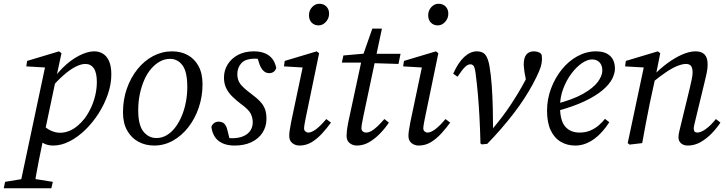

<svg xmlns="http://www.w3.org/2000/svg" viewBox="-96 -761 3863 1021"><path d="M-76 240 -69 206 46 187H66L185 206L177 240ZM7 240 146 -415 163 -401 44 -408 48 -437 218 -488 231 -478 201 -339 200 -334 138 -40 134 -22Q121 42 111.5 88Q102 134 96 170Q90 206 85 240ZM187 13Q156 13 133 -0.5Q110 -14 85 -45L127 -101Q152 -76 176.5 -65.5Q201 -55 223 -55Q248 -55 271.5 -64.5Q295 -74 316 -91.5Q337 -109 354 -131Q374 -158 388.5 -189.5Q403 -221 411 -256Q419 -291 419 -325Q419 -374 403 -397.5Q387 -421 358 -421Q335 -421 305.5 -406Q276 -391 242.5 -361.5Q209 -332 172 -290L156 -296H161Q192 -355 235 -398Q278 -441 323.5 -464.5Q369 -488 405 -488Q430 -488 450.5 -476Q471 -464 483.5 -437Q496 -410 496 -365Q496 -314 478 -261Q460 -208 429 -159Q398 -110 358 -71Q318 -32 274 -9.5Q230 13 187 13Z M724 13Q678 13 640.5 -7Q603 -27 580.5 -66.5Q558 -106 558 -163Q558 -231 578.5 -289.5Q599 -348 635 -393Q671 -438 718.5 -463Q766 -488 819 -488Q866 -488 902.5 -468Q939 -448 960 -409Q981 -370 981 -313Q981 -248 961 -189Q941 -130 905.5 -84.5Q870 -39 823.5 -13Q777 13 724 13ZM736 -27Q765 -27 790.5 -42Q816 -57 836 -83.5Q856 -110 870.5 -144.5Q885 -179 892.5 -218.5Q900 -258 900 -298Q900 -379 874.5 -413.5Q849 -448 808 -448Q780 -448 754.5 -434Q729 -420 707.5 -395Q686 -370 671 -335.5Q656 -301 647.5 -260.5Q639 -220 639 -175Q639 -96 666.5 -61.5Q694 -27 736 -27Z M1152 13Q1113 13 1086.5 0.5Q1060 -12 1046 -34Q1032 -56 1028 -86Q1032 -99 1042.5 -106.5Q1053 -114 1065 -114Q1087 -114 1097.5 -102.5Q1108 -91 1113 -70L1130 -1L1091 -35Q1107 -30 1116 -28Q1125 -26 1138 -26Q1173 -26 1197.5 -36.5Q1222 -47 1235 -66Q1248 -85 1248 -111Q1248 -135 1237 -157Q1226 -179 1183 -210Q1158 -229 1138 -249Q1118 -269 1106.5 -293Q1095 -317 1095 -348Q1095 -387 1115 -419Q1135 -451 1170.5 -469.5Q1206 -488 1254 -488Q1284 -488 1308 -479.5Q1332 -471 1349 -452Q1366 -433 1373 -400Q1369 -386 1359 -379Q1349 -372 1335 -372Q1318 -372 1305 -384.5Q1292 -397 1284 -419L1266 -475L1297 -444Q1290 -446 1281.5 -447.5Q1273 -449 1261 -449Q1209 -449 1187.5 -425Q1166 -401 1166 -367Q1166 -336 1181.5 -315Q1197 -294 1240 -262Q1270 -240 1288 -220.5Q1306 -201 1313.5 -179.5Q1321 -158 1321 -129Q1321 -88 1300 -55.5Q1279 -23 1241 -5Q1203 13 1152 13Z M1442 -38Q1442 -49 1444 -64.5Q1446 -80 1452 -111L1516 -415L1533 -401L1414 -408L1418 -437L1588 -488L1601 -478L1530 -135Q1526 -116 1523.5 -101Q1521 -86 1521 -78Q1521 -68 1528 -62Q1535 -56 1543 -56Q1561 -56 1585 -74Q1609 -92 1639 -128L1664 -109Q1642 -79 1616.5 -51Q1591 -23 1561.5 -5Q1532 13 1496 13Q1475 13 1458.5 0Q1442 -13 1442 -38ZM1598 -626Q1576 -626 1561.5 -640.5Q1547 -655 1547 -680Q1547 -705 1563.5 -723Q1580 -741 1602 -741Q1625 -741 1639.5 -726.5Q1654 -712 1654 -688Q1654 -663 1637 -644.5Q1620 -626 1598 -626Z M1722 -428 1730 -466 1865 -478V-475H2034L2023 -421L1860 -426L1858 -428ZM1802 13Q1780 13 1763.5 0Q1747 -13 1747 -38Q1747 -49 1748.5 -64.5Q1750 -80 1756 -111L1830 -455L1884 -609H1935L1835 -137Q1831 -117 1828.5 -102Q1826 -87 1826 -79Q1826 -68 1833.5 -62Q1841 -56 1850 -56Q1864 -56 1878.5 -64Q1893 -72 1910 -88Q1927 -104 1948 -128L1972 -109Q1952 -79 1925 -51Q1898 -23 1867 -5Q1836 13 1802 13Z M2076 -38Q2076 -49 2078 -64.5Q2080 -80 2086 -111L2150 -415L2167 -401L2048 -408L2052 -437L2222 -488L2235 -478L2164 -135Q2160 -116 2157.5 -101Q2155 -86 2155 -78Q2155 -68 2162 -62Q2169 -56 2177 -56Q2195 -56 2219 -74Q2243 -92 2273 -128L2298 -109Q2276 -79 2250.5 -51Q2225 -23 2195.5 -5Q2166 13 2130 13Q2109 13 2092.5 0Q2076 -13 2076 -38ZM2232 -626Q2210 -626 2195.5 -640.5Q2181 -655 2181 -680Q2181 -705 2197.5 -723Q2214 -741 2236 -741Q2259 -741 2273.5 -726.5Q2288 -712 2288 -688Q2288 -663 2271 -644.5Q2254 -626 2232 -626Z M2459 2Q2457 -77 2453.5 -141.5Q2450 -206 2445 -262.5Q2440 -319 2433 -372Q2429 -402 2422.5 -410.5Q2416 -419 2405 -419Q2392 -419 2377.5 -405.5Q2363 -392 2337 -353L2314 -369Q2340 -428 2372.5 -458Q2405 -488 2440 -488Q2471 -488 2485.5 -469Q2500 -450 2507 -409Q2515 -362 2519 -305Q2523 -248 2524.5 -187Q2526 -126 2526 -65L2515 -66L2520 -72Q2548 -105 2572 -136.5Q2596 -168 2617 -199.5Q2638 -231 2658 -264Q2678 -297 2697 -333Q2702 -342 2706 -351Q2710 -360 2714 -369L2706 -308L2693 -378Q2692 -388 2690.5 -399Q2689 -410 2689 -417Q2689 -455 2703.5 -471.5Q2718 -488 2742 -488Q2756 -488 2766.5 -484Q2777 -480 2781 -475Q2784 -471 2785 -465Q2786 -459 2786 -447Q2786 -437 2783.5 -422Q2781 -407 2770.5 -381.5Q2760 -356 2736 -311Q2718 -278 2693 -239Q2668 -200 2636.5 -159Q2605 -118 2569 -76.5Q2533 -35 2495 4L2466 7Z M2963 13Q2920 13 2886 -7Q2852 -27 2832.5 -68Q2813 -109 2813 -173Q2813 -233 2834 -289.5Q2855 -346 2891 -391Q2927 -436 2974.5 -462Q3022 -488 3074 -488Q3122 -488 3148 -464Q3174 -440 3174 -396Q3174 -371 3159.5 -342Q3145 -313 3109.5 -282.5Q3074 -252 3013.5 -223Q2953 -194 2860 -169L2856 -207Q2950 -231 3004.5 -262Q3059 -293 3083 -325.5Q3107 -358 3107 -386Q3107 -414 3092 -429.5Q3077 -445 3052 -445Q3028 -445 2998.5 -425Q2969 -405 2942.5 -369.5Q2916 -334 2899 -289Q2882 -244 2882 -194Q2882 -120 2909.5 -88Q2937 -56 2986 -56Q3018 -56 3043.5 -67Q3069 -78 3088.5 -95Q3108 -112 3121 -129L3144 -111Q3128 -86 3108.5 -63.5Q3089 -41 3065.5 -23.5Q3042 -6 3016.5 3.5Q2991 13 2963 13Z M3252 8 3242 0 3330 -415 3348 -401 3228 -408 3232 -437 3402 -488 3415 -478 3390 -353 3388 -344 3359 -210Q3348 -158 3338.5 -105.5Q3329 -53 3319 0ZM3562 13Q3539 13 3525.5 1Q3512 -11 3512 -30Q3512 -47 3516.5 -63.5Q3521 -80 3528 -111L3571 -288Q3577 -314 3582 -337Q3587 -360 3587 -375Q3587 -401 3578 -411Q3569 -421 3552 -421Q3533 -421 3506.5 -410.5Q3480 -400 3447 -378Q3414 -356 3374 -323L3373 -360H3379Q3413 -395 3452 -424Q3491 -453 3530.5 -470.5Q3570 -488 3603 -488Q3635 -488 3651 -471Q3667 -454 3667 -419Q3667 -395 3661.5 -370.5Q3656 -346 3650 -321L3605 -135Q3600 -114 3596.5 -99.5Q3593 -85 3593 -77Q3593 -67 3598 -61.5Q3603 -56 3612 -56Q3631 -56 3657.5 -75Q3684 -94 3711 -128L3735 -109Q3716 -80 3688.5 -51.5Q3661 -23 3629 -5Q3597 13 3562 13Z"/></svg>

Font: Source Serif 4
Style: Italic
Weight: 400
Italic angle: -12°
Designer: Frank Grießhammer
Foundry: Adobe Systems Incorporated
Version: Version 4.004;hotconv 1.0.116;makeotfexe 2.5.65601